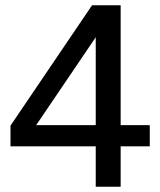

<svg xmlns="http://www.w3.org/2000/svg" viewBox="-20 -712 610 732"><path d="M440 -154V0H345V-154H20V-233L331 -692H440V-235H551V-154ZM345 -570 118 -235H345Z"/></svg>

Font: Gen
Style: Regular
Weight: 400
Version: Version 1.000;PS 001.001;hotconv 1.0.56